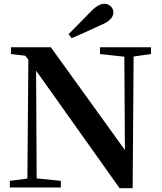

<svg xmlns="http://www.w3.org/2000/svg" viewBox="-20 -992 855 1016"><path d="M613 4 171 -618 174 -48 302 -35V0H32V-35L125 -47L130 -676L114 -697L38 -706V-742H249L641 -198L638 -692L509 -706V-742H779V-706L687 -693L682 4ZM359 -790 343 -811Q421 -891 457 -927Q499 -972 532 -972Q552 -972 566 -958.5Q580 -945 580 -926Q580 -888 518 -861Q516 -860 513 -859Q410 -811 359 -790Z"/></svg>

Font: GenRyuMin TW B
Style: Regular
Weight: 700
Version: Version 1.501;PS 1;hotconv 16.6.51;makeotf.lib2.5.65220